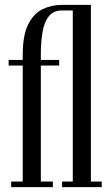

<svg xmlns="http://www.w3.org/2000/svg" viewBox="-20 -770 459 790"><path d="M26 0V-23H73.5V-500.5H15.5V-523.5H73.5V-544Q73.5 -624.5 95.8 -669.2Q118 -714 154.8 -732Q191.5 -750 235.5 -750H354V-23H398.5V0H235.5V-23H279.5V-727H235.5Q200 -727 181 -703.2Q162 -679.5 155 -638.2Q148 -597 148 -544.5V-523.5H223.5V-500.5H148V-23H197.5V0Z"/></svg>

Font: Imbue 50pt
Style: Regular
Weight: 400
Designer: Tyler Finck
Foundry: Etcetera Type Company
Version: Version 1.102; ttfautohint (v1.8.3)